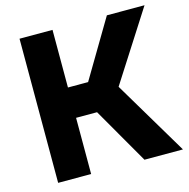

<svg xmlns="http://www.w3.org/2000/svg" viewBox="-104 -809 897 911"><g transform="rotate(-15 344.0 -354.0)"><path d="M71 0V-708H233V-425H332L500 -708H685L466 -366L684 0H495L336 -276H233V0Z"/></g></svg>

Font: Onest ExtraBold
Style: Regular
Weight: 800
Designer: Dmitri Voloshin, Andrey Kudryavtsev
Foundry: Dmitri Voloshin, Andrey Kudryavtsev
Version: Version 1.000;gftools[0.9.33]